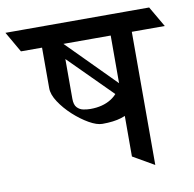

<svg xmlns="http://www.w3.org/2000/svg" viewBox="-130 -734 830 823"><g transform="rotate(-10 285.0 -322.5)"><path d="M106.4 -644.5 435.1 -313V-246.6L106.4 -575.2ZM406.7 -657.2 459 -567.4H-2L-53.7 -657.2ZM571.8 -657.2 624 -567.4H170.9L118.7 -657.2ZM388.2 -41 388.7 -657.2H480.5V12.2ZM415.5 -381.3 418 -235.4Q402.8 -221.2 370.1 -210.9Q337.4 -200.7 288.1 -200.7Q264.2 -200.7 230.7 -219.7Q197.3 -238.8 165 -268.3Q132.8 -297.9 111.3 -330.6Q89.8 -363.3 89.8 -390.6V-620.6H179.7V-329.1Q179.7 -302.7 190.9 -290.8Q202.1 -278.8 218.3 -275.6Q234.4 -272.5 249 -272.5Q302.7 -272.5 339.6 -295.9Q376.5 -319.3 389.2 -362.3Z"/></g></svg>

Font: Annapurna SIL
Style: Bold
Weight: 700
Designer: Peter Martin, Annie Olsen
Foundry: SIL International
Version: Version 2.000